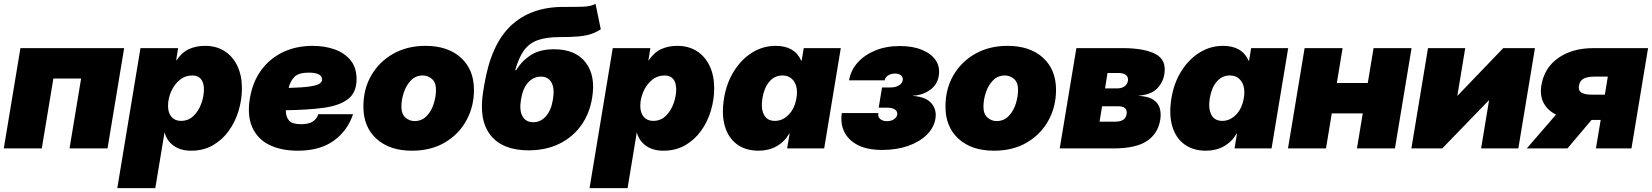

<svg xmlns="http://www.w3.org/2000/svg" viewBox="-20 -763 8493 987"><path d="M618.2 -515.6 532.7 0H337.4L397 -359.4H254.4L194.8 0H-0.5L85 -515.6Z M583 204.1 702.1 -515.6H895.5L885.3 -451.2H885.7Q914.6 -493.7 951.2 -510.5Q987.8 -527.3 1034.2 -527.3Q1092.3 -527.3 1134.8 -500Q1177.2 -472.7 1200.4 -423.6Q1223.6 -374.5 1223.6 -309.6Q1223.6 -250.5 1206.3 -193.1Q1189 -135.7 1155.5 -89.6Q1122.1 -43.5 1073.7 -15.9Q1025.4 11.7 962.9 11.7Q908.2 11.7 872.6 -13.9Q836.9 -39.6 826.2 -82H825.7L778.3 204.1ZM910.2 -141.6Q948.7 -141.6 975.1 -167.5Q1001.5 -193.4 1014.9 -231Q1028.3 -268.6 1028.3 -303.7Q1028.3 -337.4 1013.4 -356.2Q998.5 -375 968.8 -375Q931.2 -375 902.8 -351.1Q874.5 -327.1 859.1 -291Q843.8 -254.9 843.8 -218.8Q843.8 -182.6 861.6 -162.1Q879.4 -141.6 910.2 -141.6Z M1511.2 11.7Q1423.8 11.7 1363.3 -18.8Q1302.7 -49.3 1276.4 -109.4Q1250 -169.4 1264.6 -257.8Q1278.8 -342.3 1323 -402.6Q1367.2 -462.9 1435.1 -495.1Q1502.9 -527.3 1587.4 -527.3Q1649.4 -527.3 1700.7 -509Q1752 -490.7 1782.5 -452.9Q1813 -415 1813 -356Q1813 -287.1 1768.8 -253.4Q1724.6 -219.7 1643.1 -208.7Q1561.5 -197.8 1449.2 -196.3Q1449.2 -162.6 1465.6 -143.6Q1481.9 -124.5 1527.8 -124.5Q1567.9 -124.5 1588.6 -138.7Q1609.4 -152.8 1616.2 -175.8H1794.9Q1766.6 -90.8 1695.6 -39.6Q1624.5 11.7 1511.2 11.7ZM1463.9 -311Q1536.1 -313 1573 -318.6Q1609.9 -324.2 1622.8 -333Q1635.7 -341.8 1635.7 -353.5Q1635.7 -389.6 1566.9 -389.6Q1513.7 -389.6 1492.4 -366.7Q1471.2 -343.8 1463.9 -311Z M2097.7 11.7Q1982.9 11.7 1915.5 -49.3Q1848.1 -110.4 1848.1 -214.8Q1848.1 -306.2 1889.2 -376.5Q1930.2 -446.8 2002.2 -487.1Q2074.2 -527.3 2167 -527.3Q2282.2 -527.3 2349.4 -466.3Q2416.5 -405.3 2416.5 -300.8Q2416.5 -215.3 2377.7 -144.3Q2338.9 -73.2 2267.3 -30.8Q2195.8 11.7 2097.7 11.7ZM2110.8 -140.6Q2147.5 -140.6 2172.1 -165.5Q2196.8 -190.4 2209 -227.8Q2221.2 -265.1 2221.2 -301.8Q2221.2 -339.4 2200.4 -357.2Q2179.7 -375 2153.8 -375Q2117.2 -375 2092.8 -350.1Q2068.4 -325.2 2055.9 -288.1Q2043.5 -251 2043.5 -213.9Q2043.5 -176.8 2064.2 -158.7Q2085 -140.6 2110.8 -140.6Z M3041.5 -743.2 3068.4 -612.3Q3043.9 -596.7 3017.6 -587.9Q2991.2 -579.1 2953.4 -575.7Q2915.5 -572.3 2856 -572.3Q2788.6 -572.3 2744.6 -556.6Q2700.7 -541 2673.6 -503.9Q2646.5 -466.8 2628.4 -402.3H2633.3Q2663.6 -451.2 2710 -480.5Q2756.3 -509.8 2827.6 -509.8Q2938.5 -509.8 2990.7 -441.7Q3043 -373.5 3023.9 -259.8Q3010.7 -178.2 2966.8 -117.4Q2922.9 -56.6 2854.2 -23.4Q2785.6 9.8 2696.8 9.8Q2563.5 9.8 2501.7 -68.1Q2439.9 -146 2463.9 -293L2469.7 -328.1Q2504.4 -535.6 2606.7 -631.3Q2709 -727.1 2874.5 -727.5Q2879.9 -727.5 2885 -727.5Q2890.1 -727.5 2895 -727.5Q2944.3 -727.1 2981.2 -728.8Q3018.1 -730.5 3041.5 -743.2ZM2721.7 -134.8Q2759.3 -134.8 2786.4 -165.5Q2813.5 -196.3 2822.3 -251Q2832 -307.6 2815.2 -338.4Q2798.3 -369.1 2760.7 -369.1Q2721.7 -369.1 2694.3 -338.4Q2667 -307.6 2658.2 -251Q2648.9 -196.3 2665.8 -165.5Q2682.6 -134.8 2721.7 -134.8Z M3010.7 204.1 3129.9 -515.6H3323.2L3313 -451.2H3313.5Q3342.3 -493.7 3378.9 -510.5Q3415.5 -527.3 3461.9 -527.3Q3520 -527.3 3562.5 -500Q3605 -472.7 3628.2 -423.6Q3651.4 -374.5 3651.4 -309.6Q3651.4 -250.5 3634 -193.1Q3616.7 -135.7 3583.3 -89.6Q3549.8 -43.5 3501.5 -15.9Q3453.1 11.7 3390.6 11.7Q3335.9 11.7 3300.3 -13.9Q3264.6 -39.6 3253.9 -82H3253.4L3206.1 204.1ZM3337.9 -141.6Q3376.5 -141.6 3402.8 -167.5Q3429.2 -193.4 3442.6 -231Q3456.1 -268.6 3456.1 -303.7Q3456.1 -337.4 3441.2 -356.2Q3426.3 -375 3396.5 -375Q3358.9 -375 3330.6 -351.1Q3302.2 -327.1 3286.9 -291Q3271.5 -254.9 3271.5 -218.8Q3271.5 -182.6 3289.3 -162.1Q3307.1 -141.6 3337.9 -141.6Z M3879.9 11.7Q3812.5 11.7 3767.8 -21.7Q3723.1 -55.2 3705.8 -116Q3688.5 -176.8 3702.1 -258.8Q3715.3 -337.9 3753.7 -398.4Q3792 -459 3847.4 -493.2Q3902.8 -527.3 3967.3 -527.3Q4065.4 -527.3 4098.6 -451.2H4101.1L4111.8 -515.6H4302.2L4216.8 0H4026.4L4039.1 -76.2H4037.1Q4012.7 -33.7 3971.9 -11Q3931.2 11.7 3879.9 11.7ZM3963.4 -141.6Q4003.4 -141.6 4034.4 -173.6Q4065.4 -205.6 4074.2 -258.8Q4083 -312 4062.5 -343.5Q4042 -375 4002 -375Q3961.9 -375 3935.1 -343.5Q3908.2 -312 3899.4 -258.8Q3890.6 -205.6 3907 -173.6Q3923.3 -141.6 3963.4 -141.6Z M4515.1 7.8Q4436.5 7.8 4387.7 -18.3Q4338.9 -44.4 4319.1 -87.6Q4299.3 -130.9 4307.6 -181.6H4495.1Q4491.7 -163.6 4504.2 -151.9Q4516.6 -140.1 4539.6 -140.1Q4560.5 -140.1 4575.2 -149.7Q4589.8 -159.2 4592.3 -174.3Q4594.7 -189.9 4580.8 -199.7Q4566.9 -209.5 4542 -209.5H4497.1L4514.2 -313.5H4559.1Q4583.5 -313.5 4600.6 -323.7Q4617.7 -334 4620.6 -350.6Q4623 -365.7 4612.1 -375.2Q4601.1 -384.8 4581.5 -384.8Q4560.1 -384.8 4545.2 -375.2Q4530.3 -365.7 4527.8 -350.1H4344.7Q4353 -400.4 4387.9 -440.2Q4422.9 -480 4478.8 -503.2Q4534.7 -526.4 4606 -526.4Q4671.9 -526.4 4719.5 -506.8Q4767.1 -487.3 4790.3 -452.9Q4813.5 -418.5 4805.7 -372.6Q4798.3 -326.7 4760 -300Q4721.7 -273.4 4672.4 -271V-270Q4740.2 -265.1 4768.3 -231.9Q4796.4 -198.7 4788.6 -152.8Q4780.8 -106 4743.7 -69.6Q4706.5 -33.2 4647.7 -12.7Q4588.9 7.8 4515.1 7.8Z M5089.8 11.7Q4975.1 11.7 4907.7 -49.3Q4840.3 -110.4 4840.3 -214.8Q4840.3 -306.2 4881.3 -376.5Q4922.4 -446.8 4994.4 -487.1Q5066.4 -527.3 5159.2 -527.3Q5274.4 -527.3 5341.6 -466.3Q5408.7 -405.3 5408.7 -300.8Q5408.7 -215.3 5369.9 -144.3Q5331.1 -73.2 5259.5 -30.8Q5188 11.7 5089.8 11.7ZM5103 -140.6Q5139.6 -140.6 5164.3 -165.5Q5189 -190.4 5201.2 -227.8Q5213.4 -265.1 5213.4 -301.8Q5213.4 -339.4 5192.6 -357.2Q5171.9 -375 5146 -375Q5109.4 -375 5085 -350.1Q5060.5 -325.2 5048.1 -288.1Q5035.6 -251 5035.6 -213.9Q5035.6 -176.8 5056.4 -158.7Q5077.1 -140.6 5103 -140.6Z M5427.7 0 5513.2 -515.6H5751.5Q5861.3 -515.6 5919.7 -485.4Q5978 -455.1 5965.3 -380.9Q5958.5 -338.9 5927.7 -307.4Q5897 -275.9 5829.1 -270.5Q5884.3 -268.1 5910.4 -249.3Q5936.5 -230.5 5942.9 -203.1Q5949.2 -175.8 5944.3 -146.5Q5932.1 -75.2 5875.2 -37.6Q5818.4 0 5703.1 0ZM5632.3 -137.7H5714.4Q5765.1 -137.7 5771.5 -176.8Q5777.8 -216.8 5727.5 -216.8H5645.5ZM5660.6 -308.6H5723.1Q5746.1 -308.6 5760.7 -319.1Q5775.4 -329.6 5778.3 -347.7Q5781.2 -366.7 5768.3 -377.2Q5755.4 -387.7 5730 -387.7H5673.3Z M6179.7 11.7Q6112.3 11.7 6067.6 -21.7Q6022.9 -55.2 6005.6 -116Q5988.3 -176.8 6002 -258.8Q6015.1 -337.9 6053.5 -398.4Q6091.8 -459 6147.2 -493.2Q6202.6 -527.3 6267.1 -527.3Q6365.2 -527.3 6398.4 -451.2H6400.9L6411.6 -515.6H6602.1L6516.6 0H6326.2L6338.9 -76.2H6336.9Q6312.5 -33.7 6271.7 -11Q6231 11.7 6179.7 11.7ZM6263.2 -141.6Q6303.2 -141.6 6334.2 -173.6Q6365.2 -205.6 6374 -258.8Q6382.8 -312 6362.3 -343.5Q6341.8 -375 6301.8 -375Q6261.7 -375 6234.9 -343.5Q6208 -312 6199.2 -258.8Q6190.4 -205.6 6206.8 -173.6Q6223.1 -141.6 6263.2 -141.6Z M6881.8 -515.6 6852.1 -336.4H7011.2L7041 -515.6H7236.3L7150.9 0H6955.6L6985.4 -180.2H6826.2L6796.4 0H6601.1L6686.5 -515.6Z M7785.2 0H7593.8L7634.8 -248H7634.3L7394 0H7235.4L7320.8 -515.6H7512.2L7471.7 -270.5H7472.2L7707.5 -515.6H7870.6Z M8366.7 0H8184.1L8208.5 -146.5H8161.6L8037.6 0H7828.6L7979 -173.8Q7935.1 -195.8 7915 -234.1Q7895 -272.5 7903.8 -325.2Q7918.9 -414.6 7990.7 -465.1Q8062.5 -515.6 8170.9 -515.6H8452.1ZM8230 -276.4 8245.1 -369.1H8175.8Q8140.1 -369.1 8120.6 -358.6Q8101.1 -348.1 8096.7 -322.3Q8092.8 -297.4 8109.6 -286.9Q8126.5 -276.4 8163.6 -276.4Z"/></svg>

Font: Inter Display Black
Style: Italic
Weight: 900
Italic angle: -9.39999°
Designer: Rasmus Andersson
Foundry: rsms
Version: Version 4.000;git-a52131595